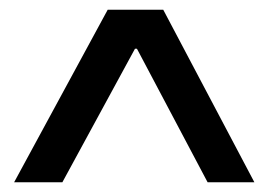

<svg xmlns="http://www.w3.org/2000/svg" viewBox="-20 -687 551 394"><path d="M9 -313 201 -667H315L502 -313H406L261 -587H257L108 -313Z"/></svg>

Font: Bricolage Grotesque 96pt
Style: Regular
Weight: 400
Version: Version 1.001;gftools[0.9.33.dev8+g029e19f]